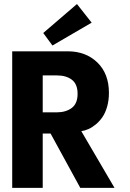

<svg xmlns="http://www.w3.org/2000/svg" viewBox="-20 -908 630 928"><path d="M233.5 -688 189 -748.5 352 -888.5 423 -798.5ZM39 -660H307Q395 -660 450.8 -605.8Q506.5 -551.5 506.5 -459Q506.5 -423 497.8 -392.5Q489 -362 475 -341.8Q461 -321.5 442.8 -306.5Q424.5 -291.5 407.2 -284Q390 -276.5 373 -274L533.5 0H368L224.5 -262.5H186.5V0H39ZM186.5 -365H254Q298.5 -365 326.8 -386.2Q355 -407.5 355 -454.5Q355 -501.5 327.5 -522.5Q300 -543.5 255 -543.5H186.5Z"/></svg>

Font: League Spartan
Style: Bold
Weight: 700
Foundry: The League of Moveable Type
Version: Version 2.002